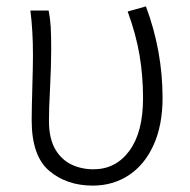

<svg xmlns="http://www.w3.org/2000/svg" viewBox="-20 -567 593 600"><path d="M79 -191Q79 -225 81 -293Q83 -361 83 -395Q83 -471 75 -534H132Q137 -509 138.5 -482.5Q140 -456 140 -412Q140 -364 136 -282Q133 -231 133 -189Q133 -134 153 -100Q172 -68 203 -53Q234 -38 272 -38Q342 -38 384.5 -96Q427 -154 427 -260Q427 -330 416 -395Q405 -460 379 -531L436 -547Q488 -408 488 -261Q488 -176 460 -114Q432 -52 382.5 -19.5Q333 13 270 13Q188 13 133.5 -33.5Q79 -80 79 -191Z"/></svg>

Font: Merged Yaku Han JP Light
Style: Regular
Weight: 300
Designer: Ryoko NISHIZUKA 西塚涼子 (kana, bopomofo & ideographs); Paul D. Hunt (Latin, Greek & Cyrillic); Sandoll Communications 산돌커뮤니
Foundry: Adobe
Version: Version 2.004